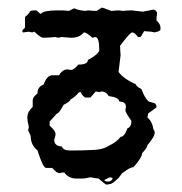

<svg xmlns="http://www.w3.org/2000/svg" viewBox="-20 -468 484 510"><path d="M250.5 -447.8Q253.4 -447.8 275.4 -439Q291 -440.4 293.5 -440.4Q298.8 -440.4 305.7 -439Q317.4 -440.4 329.1 -440.4H330.6Q356.9 -437 359.4 -437L386.7 -442.4Q394 -442.4 397.5 -433.6Q395.5 -421.4 395.5 -414.1Q406.2 -403.3 406.2 -396V-389.2Q406.2 -385.3 390.1 -381.8Q387.7 -383.8 362.8 -385.3Q354.5 -369.6 352.1 -369.6H346.7Q337.9 -381.8 330.6 -381.8Q325.7 -381.8 298.8 -346.2Q300.3 -323.7 300.3 -321.3L294.9 -276.9Q308.1 -258.8 341.3 -243.7Q341.3 -238.8 355.5 -231.4Q369.1 -196.8 380.4 -196.8L391.6 -193.4L395.5 -188V-182.6L373.5 -166.5L371.6 -155.8Q384.8 -145 387.7 -123.5Q389.6 -123.5 391.1 -116.7Q391.1 -105 371.6 -82.5Q371.6 -76.2 357.4 -61Q357.4 -49.8 334.5 -23.9Q325.2 -23.9 307.6 -9.8Q304.7 -9.8 294.9 4.9Q277.8 20.5 273.9 20.5L263.2 22.5Q260.3 22.5 241.7 6.3Q238.3 6.3 220.2 2.9Q207 6.3 195.3 6.3H183.1Q162.1 6.3 150.9 -9.8H145.5L138.2 -7.8Q130.4 -8.3 118.7 -22H102.5Q94.2 -22 79.6 -68.4Q61.5 -82.5 61.5 -107.4L54.7 -121.6L56.6 -130.9Q52.7 -147 52.7 -153.8V-157.2Q52.7 -170.9 66.9 -184.1V-202.1Q66.9 -210.4 79.6 -219.7Q79.6 -237.8 95.7 -243.2Q105 -268.1 118.7 -268.1H136.7Q146 -283.7 159.7 -283.7L168.5 -282.2Q176.3 -282.2 188 -296.4Q213.4 -296.4 213.4 -308.6Q243.7 -325.2 243.7 -335.4Q243.7 -369.6 232.9 -369.6L225.6 -367.7Q209.5 -381.8 204.1 -381.8H202.6Q191.4 -367.7 168.5 -367.7Q166 -367.7 143.6 -369.6L134.8 -367.7L127.4 -369.6Q104.5 -367.7 94.2 -367.7Q88.4 -367.7 71.3 -383.8Q69.3 -383.8 65.9 -381.8L56.6 -383.8L41 -381.8L39.1 -385.3V-387.2L46.4 -394.5V-422.9Q57.6 -431.6 60.5 -439L69.3 -440.4H76.7L86.9 -431.6H88.9Q96.2 -440.4 132.8 -440.4H143.6Q150.9 -440.4 163.1 -439Q175.3 -445.8 177.7 -445.8Q184.6 -441.4 206.1 -439L213.4 -440.4Q228.5 -439 236.3 -439ZM220.2 -209H206.1Q195.3 -216.8 195.3 -223.1H189.9Q180.2 -210.9 167 -203.6Q167 -198.7 148.9 -189.5Q136.7 -166.5 131.3 -166.5L111.8 -145V-134.3Q127.4 -120.6 127.4 -112.8Q127.4 -105 124 -96.7Q124 -80.1 143.6 -79.1Q149.4 -68.4 163.1 -68.4H184.6Q200.2 -68.4 216.8 -69.3Q252 -69.3 268.6 -80.6Q289.6 -90.3 300.3 -104.5Q310.5 -104.5 318.4 -127Q329.1 -130.9 329.1 -147Q313.5 -168.5 313 -175.3L314.5 -184.1Q314.5 -198.2 296.9 -198.2Q296.9 -209 268.6 -212.9Q262.2 -225.1 248.5 -225.1L245.1 -223.1L234.4 -225.1ZM279.3 5.4Q279.3 4.4 271.5 2.9Q258.3 9.8 257.3 9.8Q257.3 14.2 268.1 14.2Q276.4 14.2 279.3 5.4Z"/></svg>

Font: Truetypewriter PolyglOTT
Style: Regular
Weight: 400
Designer: Sergey Beatoff a.k.a. Sam_T
Version: Version 3.76